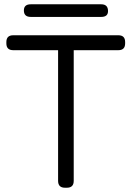

<svg xmlns="http://www.w3.org/2000/svg" viewBox="-20 -879 616 899"><path d="M91.8 -830.1Q91.8 -858.9 124 -858.9H454.1Q485.8 -858.9 485.8 -827.1Q485.8 -799.8 454.1 -799.8H124Q91.8 -799.8 91.8 -830.1ZM293 0H284.2Q252 0 252 -32.2V-644H42Q9.8 -644 9.8 -675.8V-682.1Q9.8 -713.9 42 -713.9H534.2Q565.9 -713.9 565.9 -682.1V-675.8Q565.9 -644 534.2 -644H325.2V-32.2Q325.2 0 293 0Z"/></svg>

Font: Arcon Rounded-
Style: Regular
Weight: 400
Designer: M. Zarth
Foundry: martin zarth - visuelle & digitale kommunikation
Version: Version 1.110;PS 001.110;hotconv 1.0.70;makeotf.lib2.5.58329